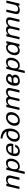

<svg xmlns="http://www.w3.org/2000/svg" viewBox="3159 -3921 962 7320"><g transform="rotate(-90 3640.0 -261.0)"><path d="M208 -500H298L284 -436Q299 -452 315 -465.5Q331 -479 351 -489.5Q371 -500 397 -506Q423 -512 458 -512Q612 -512 612 -387Q612 -375 610.5 -360.5Q609 -346 605 -329L529 0H439L515 -331Q518 -345 518 -358Q518 -399 491 -425.5Q464 -452 418 -452Q391 -452 365.5 -442.5Q340 -433 318 -415.5Q296 -398 280 -374.5Q264 -351 258 -323L183 0H93Z M827 -500H916L900 -421Q935 -465 985 -488.5Q1035 -512 1092 -512Q1170 -512 1211.5 -466Q1253 -420 1253 -332Q1253 -271 1232.5 -209.5Q1212 -148 1173.5 -99Q1135 -50 1079.5 -19Q1024 12 954 12Q902 12 865.5 -6Q829 -24 815 -58L756 200H666ZM847 -178Q847 -151 852 -127.5Q857 -104 869.5 -87.5Q882 -71 902 -61.5Q922 -52 952 -52Q1004 -52 1043 -79Q1082 -106 1107.5 -146.5Q1133 -187 1146 -235Q1159 -283 1159 -326Q1159 -448 1052 -448Q999 -448 960 -422Q921 -396 896 -356Q871 -316 859 -268.5Q847 -221 847 -178Z M1348 -172Q1348 -233 1368 -293.5Q1388 -354 1427 -402.5Q1466 -451 1523 -481.5Q1580 -512 1653 -512Q1738 -512 1783 -469Q1828 -426 1828 -348Q1828 -319 1822.5 -290.5Q1817 -262 1809 -236H1450Q1446 -219 1444 -204Q1442 -189 1442 -174Q1442 -120 1469 -86.5Q1496 -53 1551 -53Q1605 -53 1642.5 -84Q1680 -115 1695 -162H1792Q1758 -83 1691 -35.5Q1624 12 1529 12Q1433 12 1390.5 -37.5Q1348 -87 1348 -172ZM1729 -301Q1734 -324 1734 -346Q1734 -365 1729.5 -383Q1725 -401 1713.5 -415.5Q1702 -430 1682.5 -438.5Q1663 -447 1634 -447Q1576 -447 1530.5 -411Q1485 -375 1466 -301Z M2008 -654 2033 -722Q2071 -717 2112.5 -709.5Q2154 -702 2194.5 -687Q2235 -672 2272 -647.5Q2309 -623 2337.5 -585Q2366 -547 2382.5 -493Q2399 -439 2399 -364V-352Q2399 -286 2379 -221Q2359 -156 2320.5 -104Q2282 -52 2225.5 -20Q2169 12 2096 12Q2002 12 1950 -37.5Q1898 -87 1898 -181Q1898 -245 1922 -303Q1946 -361 1989.5 -405.5Q2033 -450 2092.5 -476Q2152 -502 2223 -502Q2254 -502 2287 -491Q2273 -527 2246 -554Q2219 -581 2183 -601Q2147 -621 2102.5 -634Q2058 -647 2008 -654ZM1996 -187Q1996 -159 2003 -134.5Q2010 -110 2024.5 -92Q2039 -74 2061 -63.5Q2083 -53 2114 -53Q2161 -53 2196.5 -80.5Q2232 -108 2255 -149.5Q2278 -191 2289.5 -240Q2301 -289 2301 -332V-393Q2285 -414 2260 -425Q2235 -436 2204 -436Q2157 -436 2118.5 -413.5Q2080 -391 2053 -355Q2026 -319 2011 -274.5Q1996 -230 1996 -187Z M2504 -181Q2504 -245 2528 -304.5Q2552 -364 2595.5 -410Q2639 -456 2698.5 -484Q2758 -512 2829 -512Q2923 -512 2974 -463Q3025 -414 3025 -328Q3025 -261 3001.5 -199Q2978 -137 2935 -90.5Q2892 -44 2832.5 -16Q2773 12 2702 12Q2608 12 2556 -37.5Q2504 -87 2504 -181ZM2602 -187Q2602 -159 2609 -134.5Q2616 -110 2630.5 -92Q2645 -74 2667 -63.5Q2689 -53 2720 -53Q2767 -53 2805.5 -77Q2844 -101 2871 -138.5Q2898 -176 2912.5 -221.5Q2927 -267 2927 -310Q2927 -339 2920 -363.5Q2913 -388 2899 -407Q2885 -426 2862.5 -436.5Q2840 -447 2810 -447Q2763 -447 2724.5 -422.5Q2686 -398 2659 -360Q2632 -322 2617 -276Q2602 -230 2602 -187Z M3221 -500H3311L3296 -431Q3374 -512 3463 -512Q3499 -512 3523.5 -507Q3548 -502 3565 -491Q3582 -480 3593 -463Q3604 -446 3613 -423Q3697 -512 3795 -512Q3946 -512 3946 -389Q3946 -363 3938 -325L3862 0H3772L3846 -322Q3852 -346 3852 -366Q3852 -405 3831 -426.5Q3810 -448 3771 -448Q3742 -448 3714.5 -436.5Q3687 -425 3664.5 -406.5Q3642 -388 3626.5 -366Q3611 -344 3606 -323L3531 0H3441L3516 -323Q3518 -331 3519 -339.5Q3520 -348 3520 -356Q3520 -395 3497.5 -421.5Q3475 -448 3433 -448Q3405 -448 3378 -436.5Q3351 -425 3329 -406.5Q3307 -388 3291.5 -366Q3276 -344 3271 -323L3196 0H3106Z M4030 -162Q4030 -235 4049.5 -299Q4069 -363 4105 -410Q4141 -457 4192.5 -484.5Q4244 -512 4308 -512Q4341 -512 4372 -504Q4403 -496 4427 -480.5Q4451 -465 4465.5 -443Q4480 -421 4480 -394Q4480 -357 4456 -324Q4432 -291 4397 -275Q4423 -259 4437 -229Q4451 -199 4451 -167Q4451 -128 4434.5 -95Q4418 -62 4386 -38Q4354 -14 4307 -1Q4260 12 4200 12Q4150 12 4117.5 -3.5Q4085 -19 4065.5 -43.5Q4046 -68 4038 -99.5Q4030 -131 4030 -162ZM4152 -281Q4167 -286 4185.5 -289.5Q4204 -293 4221.5 -295Q4239 -297 4254.5 -298.5Q4270 -300 4280 -300Q4325 -300 4355.5 -319Q4386 -338 4386 -384Q4386 -399 4379 -410.5Q4372 -422 4360.5 -430Q4349 -438 4335 -442.5Q4321 -447 4306 -447Q4272 -447 4247.5 -435Q4223 -423 4205 -401Q4187 -379 4174.5 -348.5Q4162 -318 4152 -281ZM4130 -140Q4130 -90 4157.5 -71.5Q4185 -53 4230 -53Q4285 -53 4321 -84Q4357 -115 4357 -166Q4357 -196 4336.5 -215.5Q4316 -235 4273 -235Q4232 -235 4203 -231Q4174 -227 4141 -218Q4133 -189 4131.5 -174.5Q4130 -160 4130 -140Z M4674 -500H4763L4747 -421Q4782 -465 4832 -488.5Q4882 -512 4939 -512Q5017 -512 5058.5 -466Q5100 -420 5100 -332Q5100 -271 5079.5 -209.5Q5059 -148 5020.5 -99Q4982 -50 4926.5 -19Q4871 12 4801 12Q4749 12 4712.5 -6Q4676 -24 4662 -58L4603 200H4513ZM4694 -178Q4694 -151 4699 -127.5Q4704 -104 4716.5 -87.5Q4729 -71 4749 -61.5Q4769 -52 4799 -52Q4851 -52 4890 -79Q4929 -106 4954.5 -146.5Q4980 -187 4993 -235Q5006 -283 5006 -326Q5006 -448 4899 -448Q4846 -448 4807 -422Q4768 -396 4743 -356Q4718 -316 4706 -268.5Q4694 -221 4694 -178Z M5195 -177Q5195 -235 5216.5 -294.5Q5238 -354 5277 -402.5Q5316 -451 5370.5 -481.5Q5425 -512 5491 -512Q5547 -512 5579 -490Q5611 -468 5628 -435L5643 -500H5733L5618 0H5528L5541 -58Q5529 -47 5510 -35Q5491 -23 5468.5 -12.5Q5446 -2 5422.5 5Q5399 12 5376 12Q5331 12 5297 -2Q5263 -16 5240.5 -41Q5218 -66 5206.5 -100.5Q5195 -135 5195 -177ZM5289 -189Q5289 -162 5295.5 -138Q5302 -114 5316 -96Q5330 -78 5352 -67.5Q5374 -57 5404 -57Q5452 -57 5487.5 -82Q5523 -107 5546.5 -145Q5570 -183 5582 -228.5Q5594 -274 5594 -315Q5594 -383 5563.5 -415.5Q5533 -448 5475 -448Q5432 -448 5397.5 -422Q5363 -396 5339 -357Q5315 -318 5302 -272.5Q5289 -227 5289 -189Z M5914 -500H6004L5989 -431Q6067 -512 6156 -512Q6192 -512 6216.5 -507Q6241 -502 6258 -491Q6275 -480 6286 -463Q6297 -446 6306 -423Q6390 -512 6488 -512Q6639 -512 6639 -389Q6639 -363 6631 -325L6555 0H6465L6539 -322Q6545 -346 6545 -366Q6545 -405 6524 -426.5Q6503 -448 6464 -448Q6435 -448 6407.5 -436.5Q6380 -425 6357.5 -406.5Q6335 -388 6319.5 -366Q6304 -344 6299 -323L6224 0H6134L6209 -323Q6211 -331 6212 -339.5Q6213 -348 6213 -356Q6213 -395 6190.5 -421.5Q6168 -448 6126 -448Q6098 -448 6071 -436.5Q6044 -425 6022 -406.5Q6000 -388 5984.5 -366Q5969 -344 5964 -323L5889 0H5799Z M6763 -108Q6763 -134 6771 -171L6846 -500H6936L6860 -169Q6857 -156 6857 -143Q6857 -102 6884 -75.5Q6911 -49 6957 -49Q6983 -49 7009 -58.5Q7035 -68 7056.5 -85.5Q7078 -103 7094 -126.5Q7110 -150 7116 -178L7190 -500H7280L7165 0H7075L7090 -64Q7056 -26 7012.5 -7Q6969 12 6910 12Q6838 12 6800.5 -17Q6763 -46 6763 -108Z"/></g></svg>

Font: Perun
Style: Italic
Weight: 400
Italic angle: -12°
Foundry: Copyright (c) Stefan Peev, Context Ltd, 2016
Version: Version 1.027